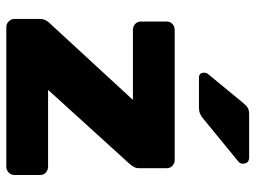

<svg xmlns="http://www.w3.org/2000/svg" viewBox="-118 -672 790 593"><g transform="rotate(90 276.5 -375.0)"><path d="M63 0Q53 0 45.5 -7.5Q38 -15 38 -25V-103Q38 -114 42.5 -122.5Q47 -131 54 -137L288 -391H72Q61 -391 53.5 -398Q46 -405 46 -416V-495Q46 -506 53.5 -513Q61 -520 72 -520H474Q484 -520 491.5 -513Q499 -506 499 -495V-410Q499 -401 495 -394Q491 -387 485 -380L257 -129H494Q505 -129 512.5 -122Q520 -115 520 -104V-25Q520 -15 512.5 -7.5Q505 0 494 0ZM220 -595Q204 -595 204 -611Q204 -619 209 -624L297 -731Q307 -743 314 -746.5Q321 -750 334 -750H466Q485 -750 485 -730Q485 -723 480 -718L347 -609Q339 -602 331 -598.5Q323 -595 309 -595Z"/></g></svg>

Font: DVN-Rubik
Style: Bold
Weight: 700
Designer: Hubert and Fischer
Foundry: Hubert & Fischer
Version: Version 2.102